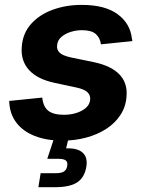

<svg xmlns="http://www.w3.org/2000/svg" viewBox="-20 -573 600 797"><path d="M239.5 10.7Q173.2 10.7 124.5 -8.5Q75.8 -27.7 48.6 -63Q21.4 -98.3 18.6 -146.6Q18.4 -148.7 18.3 -150.4Q18.2 -152.1 18.2 -154L155.4 -167.9Q159.3 -129.8 180.5 -113.2Q201.7 -96.5 245.9 -96.5Q272.8 -96.5 296.8 -104Q320.8 -111.5 336.7 -125.4Q352.5 -139.4 354.3 -159.1Q356.1 -177.8 342.7 -190.4Q329.3 -203 296.3 -209.9L205.5 -229.3Q134.2 -244.8 100 -282.9Q65.8 -321.1 70.3 -377.5Q73.9 -434 108.6 -473.2Q143.3 -512.3 198.7 -532.5Q254.1 -552.7 319.1 -552.7Q415.7 -552.7 468.1 -514.2Q520.6 -475.6 527.5 -412.9Q528.1 -410.4 528.7 -407.7Q529.3 -405.1 529.5 -402.4L399.1 -389Q395.1 -417 376.9 -432.4Q358.7 -447.7 319.8 -447.7Q296.1 -447.7 273.1 -440.4Q250.1 -433.2 234.5 -419.4Q218.8 -405.6 217 -385.2Q214.8 -366.9 227.4 -354.5Q240.1 -342.1 274.4 -334.6L369.3 -315Q440.9 -300.1 475.3 -264.5Q509.8 -229 505.3 -173.8Q502.6 -130.4 480.2 -96.1Q457.8 -61.8 420.9 -37.9Q384 -14.1 337.3 -1.7Q290.6 10.7 239.5 10.7ZM139.3 204.1 148.7 146H210.8Q234.2 146 245.3 139Q256.3 132.1 259 116.1Q261.7 100.1 253.3 93.2Q244.9 86.2 221 86.2H176.2L211.8 -21.3H268.2L264.6 0L254.6 43Q300.9 40.8 322.9 60.5Q344.8 80.3 338.4 118.8Q331 164.1 300.3 184.1Q269.6 204.1 207.7 204.1Z"/></svg>

Font: Inter
Style: Italic
Weight: 400
Italic angle: -9.3988°
Designer: Rasmus Andersson
Foundry: rsms
Version: Version 4.001;git-66647c0bb